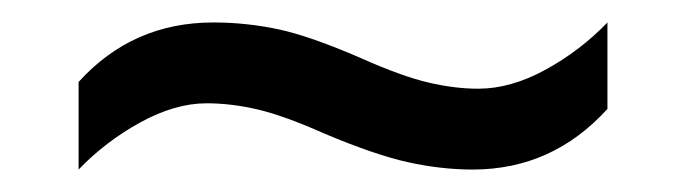

<svg xmlns="http://www.w3.org/2000/svg" viewBox="-20 -438 612 171"><path d="M269 -319Q233 -335 209.5 -340.5Q186 -346 164 -346Q136 -346 105 -329Q74 -312 50 -287V-365Q98 -418 170 -418Q199 -418 227.5 -412Q256 -406 302 -386Q338 -370 361.5 -364.5Q385 -359 406 -359Q435 -359 466 -376Q497 -393 521 -418V-341Q472 -287 401 -287Q373 -287 343.5 -293.5Q314 -300 269 -319Z"/></svg>

Font: Noto Sans Masaram Gondi
Style: Regular
Weight: 400
Designer: Ek Type & Mukund Gokhale
Foundry: Ek Type
Version: Version 1.004; ttfautohint (v1.8.4.7-5d5b)